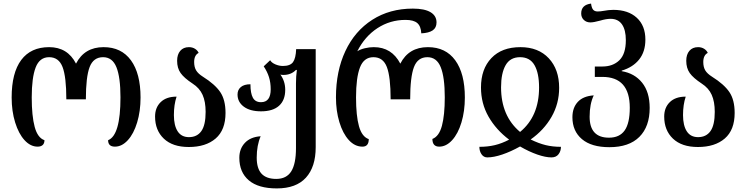

<svg xmlns="http://www.w3.org/2000/svg" viewBox="-20 -810 4159 1071"><path d="M45 -266Q45 -404 98.5 -475.5Q152 -547 254 -547Q357 -547 404 -455Q451 -547 558 -547Q657 -547 710.5 -473.5Q764 -400 764 -266Q764 -190 745 -127Q726 -64 693 -28Q660 8 621 8Q583 8 583 -28Q652 -55 652 -267Q652 -379 629.5 -435Q607 -491 555 -491Q501 -491 480 -436Q459 -381 459 -256H350Q350 -381 329 -436Q308 -491 254 -491Q201 -491 179 -434Q157 -377 157 -267Q157 -163 173.5 -102Q190 -41 228 -28Q228 -10 218 -1Q208 8 190 8Q150 8 117 -28Q84 -64 64.5 -127Q45 -190 45 -266Z M845 -160Q845 -210 876.5 -240.5Q908 -271 965 -271Q950 -226 950 -168Q950 -110 971 -77.5Q992 -45 1034 -45Q1079 -45 1103 -78.5Q1127 -112 1127 -186Q1127 -243 1110 -281Q1093 -319 1054 -344Q1007 -375 987.5 -402.5Q968 -430 968 -471Q968 -506 985.5 -526.5Q1003 -547 1034 -547Q1053 -547 1067.5 -538Q1082 -529 1088 -515Q1063 -502 1063 -464Q1063 -436 1074 -417.5Q1085 -399 1112 -382Q1179 -340 1208.5 -296.5Q1238 -253 1238 -180Q1238 -85 1183 -37.5Q1128 10 1033 10Q943 10 894 -36.5Q845 -83 845 -160Z M1315 70Q1315 20 1346 -13Q1377 -46 1434 -50Q1412 1 1412 69Q1412 130 1439 159Q1466 188 1521 188Q1578 188 1604.5 146Q1631 104 1631 16V-345Q1631 -384 1636 -420H1631Q1604 -392 1561 -392Q1550 -392 1544 -394Q1571 -357 1571 -309Q1571 -251 1536.5 -220Q1502 -189 1436 -189Q1375 -189 1340 -215Q1305 -241 1305 -283Q1305 -309 1323.5 -324.5Q1342 -340 1377 -340Q1377 -290 1390.5 -265Q1404 -240 1436 -240Q1490 -240 1490 -312Q1490 -349 1480.5 -379.5Q1471 -410 1451 -440L1487 -474Q1495 -460 1516 -451Q1537 -442 1558 -442Q1599 -442 1614.5 -463.5Q1630 -485 1632 -536H1741V11Q1741 121 1686.5 181Q1632 241 1524 241Q1421 241 1368 196Q1315 151 1315 70Z M1854 -267Q1854 -413 1906.5 -525Q1959 -637 2056.5 -699.5Q2154 -762 2283 -762Q2348 -762 2381.5 -742Q2415 -722 2415 -685Q2415 -655 2393.5 -640.5Q2372 -626 2330 -624Q2328 -664 2307.5 -681.5Q2287 -699 2242 -699Q2156 -699 2085.5 -653Q2015 -607 1973 -524Q1990 -535 2015.5 -541Q2041 -547 2065 -547Q2165 -547 2213 -455Q2260 -547 2367 -547Q2466 -547 2519.5 -473.5Q2573 -400 2573 -266Q2573 -190 2554 -127Q2535 -64 2502 -28Q2469 8 2430 8Q2392 8 2392 -35Q2429 -49 2445 -108Q2461 -167 2461 -267Q2461 -379 2438.5 -435Q2416 -491 2364 -491Q2310 -491 2289 -435.5Q2268 -380 2268 -256H2159Q2159 -381 2138 -436Q2117 -491 2063 -491Q2010 -491 1988 -434Q1966 -377 1966 -267Q1966 -164 1982.5 -105.5Q1999 -47 2037 -34Q2037 8 2002 8Q1959 8 1925.5 -29Q1892 -66 1873 -129Q1854 -192 1854 -267Z M2654 9Q2701 9 2740.5 -0.5Q2780 -10 2820 -31Q2747 -86 2705 -159.5Q2663 -233 2663 -322Q2663 -425 2721 -486Q2779 -547 2883 -547Q2983 -547 3041 -485Q3099 -423 3099 -320Q3099 -232 3056.5 -158Q3014 -84 2940 -32Q2985 -10 3024 -0.5Q3063 9 3109 9Q3109 33 3095.5 50.5Q3082 68 3056 68Q3023 68 2977 52Q2931 36 2881 7Q2829 36 2781.5 52Q2734 68 2698 68Q2678 68 2666 50.5Q2654 33 2654 9ZM2987 -322Q2987 -402 2961.5 -446.5Q2936 -491 2881 -491Q2826 -491 2800.5 -446.5Q2775 -402 2775 -323Q2775 -163 2881 -74Q2987 -161 2987 -322Z M3173 -156Q3173 -209 3203 -241.5Q3233 -274 3292 -278Q3269 -230 3269 -159Q3269 -42 3377 -42Q3436 -42 3464.5 -82.5Q3493 -123 3493 -209Q3493 -381 3340 -381H3298V-439H3340Q3399 -439 3435 -474Q3471 -509 3471 -586Q3471 -643 3449.5 -674Q3428 -705 3386 -705Q3361 -705 3328 -695Q3292 -685 3273 -685Q3251 -685 3236.5 -699Q3222 -713 3222 -735Q3222 -783 3277 -790Q3280 -766 3288.5 -756Q3297 -746 3314 -746Q3323 -746 3330.5 -747Q3338 -748 3344 -749Q3376 -755 3401 -755Q3484 -755 3532 -711Q3580 -667 3580 -589Q3580 -522 3545.5 -478.5Q3511 -435 3448 -416V-413Q3520 -401 3562 -348.5Q3604 -296 3604 -208Q3604 -104 3546.5 -46.5Q3489 11 3379 11Q3279 11 3226 -34Q3173 -79 3173 -156Z M3685 -160Q3685 -210 3716.5 -240.5Q3748 -271 3805 -271Q3790 -226 3790 -168Q3790 -110 3811 -77.5Q3832 -45 3874 -45Q3919 -45 3943 -78.5Q3967 -112 3967 -186Q3967 -243 3950 -281Q3933 -319 3894 -344Q3847 -375 3827.5 -402.5Q3808 -430 3808 -471Q3808 -506 3825.5 -526.5Q3843 -547 3874 -547Q3893 -547 3907.5 -538Q3922 -529 3928 -515Q3903 -502 3903 -464Q3903 -436 3914 -417.5Q3925 -399 3952 -382Q4019 -340 4048.5 -296.5Q4078 -253 4078 -180Q4078 -85 4023 -37.5Q3968 10 3873 10Q3783 10 3734 -36.5Q3685 -83 3685 -160Z"/></svg>

Font: Noto Serif Georgian Medium Narrow
Style: Regular
Weight: 500
Width: 4
Designer: Monotype Design team
Foundry: Monotype Imaging Inc.
Version: Version 1.000